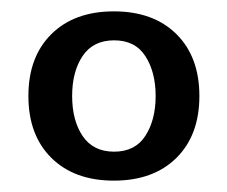

<svg xmlns="http://www.w3.org/2000/svg" viewBox="-20 -686 400 338"><path d="M290.5 -626Q331 -586 331 -517Q331 -448 290.5 -408Q250 -368 180.5 -368Q111 -368 70.5 -408Q30 -448 30 -517Q30 -586 70.5 -626Q111 -666 180.5 -666Q250 -666 290.5 -626ZM125.5 -587.5Q107 -560 107 -517Q107 -474 125.5 -446.5Q144 -419 181 -419Q218 -419 236 -447Q254 -475 254 -517Q254 -559 236 -587Q218 -615 181 -615Q144 -615 125.5 -587.5Z"/></svg>

Font: Andada SC
Style: Regular
Weight: 400
Designer: Carolina Giovagnoli
Foundry: Carolina Giovagnoli
Version: Version 1.003